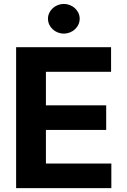

<svg xmlns="http://www.w3.org/2000/svg" viewBox="-20 -971 653 991"><path d="M63.2 0H554.7V-126.8H217V-300.4H528.1V-427.2H217V-600.5H553.3V-727.3H63.2ZM227.6 -874.3C227.6 -832 264.6 -797.6 309.3 -797.6C354.4 -797.6 391.3 -832 391.3 -874.3C391.3 -916.2 354.4 -950.6 309.3 -950.6C264.6 -950.6 227.6 -916.2 227.6 -874.3Z"/></svg>

Font: GiG Sans
Style: Bold
Weight: 700
Designer: Andreas Faust
Version: Version 1.100;FEAKit 1.0